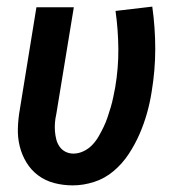

<svg xmlns="http://www.w3.org/2000/svg" viewBox="-20 -552 540 580"><path d="M200 8Q171 8 144 1Q117 -6 95.5 -22Q74 -38 60 -61Q46 -84 39.5 -110.5Q33 -137 34 -165.5Q35 -194 40 -222L90 -530H203L150 -207Q147 -194 146 -181Q145 -168 146 -155.5Q147 -143 150 -131Q153 -119 160 -109Q167 -99 178 -93.5Q189 -88 202 -88Q217 -88 232 -95Q247 -102 258.5 -114Q270 -126 278 -140Q286 -154 293 -168.5Q300 -183 305 -198Q310 -213 314.5 -228Q319 -243 322 -258Q325 -273 328 -288Q338 -347 337.5 -404.5Q337 -462 329 -519L440 -532Q449 -468 449 -404Q449 -340 438 -274Q433 -242 424 -210Q415 -178 401.5 -147Q388 -116 369 -87Q350 -58 323.5 -35.5Q297 -13 264.5 -2.5Q232 8 200 8Z"/></svg>

Font: Iosevka Curly Oblique
Style: Bold
Weight: 700
Italic angle: -9°
Monospace: yes
Designer: Belleve Invis
Foundry: Belleve Invis
Version: Version 11.1.0; ttfautohint (v1.8.3)